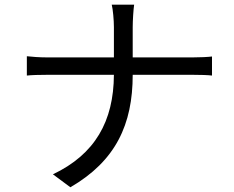

<svg xmlns="http://www.w3.org/2000/svg" viewBox="-20 -760 996 816"><path d="M94.1 -438.9C113.3 -441.1 147 -442.1 183.9 -442.1H464.1C463.1 -245 383.9 -104 204.9 -19.2L279.1 35.9C471.9 -76 544 -231.2 544 -442.1H796.9C826.7 -442.1 866.1 -441.1 881 -438.9V-519.9C866.1 -517.8 829.9 -516 797.9 -516H544V-644.2C544 -673.3 547.2 -720.9 550.1 -740.1H454.9C459.9 -720.9 464.1 -674 464.1 -644.9V-516H182.2C147 -516 113.3 -518.8 94.1 -521Z"/></svg>

Font: Karasuma Gothic
Style: Regular
Weight: 400
Designer: Rasmus Andersson, Ryoko Nishizuka
Foundry: Genbu
Version: Version 1.00